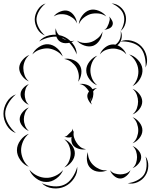

<svg xmlns="http://www.w3.org/2000/svg" viewBox="-97 -1000 878 1111"><path d="M129 -760Q152 -788 190 -796Q228 -804 263 -792Q297 -780 322 -750.5Q347 -721 347 -685Q334 -718 310.5 -745.5Q287 -773 259 -783Q232 -792 196.5 -785.5Q161 -779 129 -760ZM599 -760Q629 -773 663.5 -764.5Q698 -756 721 -732Q744 -708 751.5 -673.5Q759 -639 745 -609Q748 -642 740 -674Q732 -706 714 -725Q695 -744 663.5 -753Q632 -762 599 -760ZM90 -685Q101 -710 128 -728Q155 -746 182 -744Q210 -742 234 -720.5Q258 -699 266 -673Q249 -695 226 -706.5Q203 -718 181 -720Q159 -721 134 -713Q109 -705 90 -685ZM481 -685Q489 -708 511 -725.5Q533 -743 558 -743Q582 -743 604 -725.5Q626 -708 634 -685Q619 -704 598 -711.5Q577 -719 558 -719Q538 -719 517 -711.5Q496 -704 481 -685ZM650 -685Q678 -678 701 -653.5Q724 -629 727 -601Q730 -572 713 -543Q696 -514 670 -502Q690 -523 698 -549Q706 -575 703 -598Q701 -621 687.5 -645Q674 -669 650 -685ZM70 -529Q48 -538 31 -560.5Q14 -583 14 -607Q15 -631 33 -652.5Q51 -674 73 -682Q55 -667 46.5 -646.5Q38 -626 38 -606Q38 -587 45 -566Q52 -545 70 -529ZM465 -507Q440 -516 421 -541Q402 -566 402 -593Q402 -620 421.5 -644.5Q441 -669 466 -678Q445 -661 435.5 -637.5Q426 -614 426 -592Q426 -571 435 -547.5Q444 -524 465 -507ZM274 -659Q298 -664 324.5 -654Q351 -644 364 -623Q377 -603 373.5 -574.5Q370 -546 355 -527Q362 -550 358 -572Q354 -594 344 -611Q334 -627 316 -641Q298 -655 274 -659ZM435 -395Q422 -405 413.5 -423Q405 -441 410 -456Q412 -463 418 -470Q417 -472 416 -474Q408 -487 395 -499Q382 -511 363 -514Q382 -517 404 -510Q426 -503 436 -487L438 -484Q452 -490 465 -491Q451 -485 442 -471Q445 -456 441 -439.5Q437 -423 429 -411Q430 -403 435 -395ZM70 -394Q52 -400 37 -417.5Q22 -435 22 -454Q22 -473 37 -490Q52 -507 70 -513Q56 -501 51 -485Q46 -469 46 -454Q46 -439 51 -422.5Q56 -406 70 -394ZM670 -486Q692 -478 709 -456.5Q726 -435 726 -412Q726 -389 709 -367.5Q692 -346 670 -338Q688 -353 695 -373Q702 -393 702 -412Q702 -430 695 -450.5Q688 -471 670 -486ZM-5 -230Q-38 -242 -57.5 -274.5Q-77 -307 -77 -342Q-77 -377 -57.5 -409.5Q-38 -442 -5 -454Q-32 -431 -49.5 -400.5Q-67 -370 -67 -342Q-67 -314 -49.5 -283.5Q-32 -253 -5 -230ZM430 -437Q427 -424 428 -414Q431 -425 430 -437ZM70 -242Q50 -250 33.5 -269.5Q17 -289 17 -310Q17 -331 33.5 -351Q50 -371 70 -378Q54 -364 47.5 -345.5Q41 -327 41 -310Q41 -293 47.5 -274.5Q54 -256 70 -242ZM670 -322Q692 -314 709.5 -292Q727 -270 727 -246Q727 -222 709.5 -200.5Q692 -179 670 -171Q688 -186 695.5 -206.5Q703 -227 703 -246Q703 -265 695.5 -286Q688 -307 670 -322ZM323 -256Q326 -248 327 -237Q329 -240 331 -243Q326 -224 331 -206.5Q336 -189 345 -176Q353 -162 367 -150.5Q381 -139 401 -137Q382 -132 358.5 -139Q335 -146 324 -162Q318 -172 316.5 -184Q315 -196 317 -208Q309 -203 296 -204.5Q283 -206 275 -210Q285 -209 291.5 -215.5Q298 -222 304 -228Q310 -233 316.5 -239.5Q323 -246 323 -256ZM70 -35Q42 -45 21.5 -73Q1 -101 1 -131Q1 -161 21.5 -188.5Q42 -216 70 -226Q47 -207 36 -181Q25 -155 25 -131Q25 -107 36 -80.5Q47 -54 70 -35ZM275 -194Q299 -186 317.5 -162Q336 -138 336 -113Q336 -87 317.5 -63.5Q299 -40 275 -31Q295 -48 303.5 -70Q312 -92 312 -113Q312 -133 303.5 -155.5Q295 -178 275 -194ZM670 -155Q689 -148 704.5 -129.5Q720 -111 720 -91Q720 -71 704.5 -52.5Q689 -34 670 -27Q685 -40 690.5 -57.5Q696 -75 696 -91Q696 -107 690.5 -124.5Q685 -142 670 -155ZM524 -15Q502 -4 474 -6.5Q446 -9 428 -26Q410 -42 406.5 -70Q403 -98 412 -120Q411 -96 420.5 -76Q430 -56 445 -43Q459 -30 479.5 -21Q500 -12 524 -15ZM745 -95Q762 -71 761 -39.5Q760 -8 744 16Q728 41 699.5 54Q671 67 642 60Q671 57 697 43.5Q723 30 736 11Q749 -9 751 -38Q753 -67 745 -95ZM350 -35Q353 0 331.5 32Q310 64 278 79Q246 94 208 89.5Q170 85 145 60Q177 75 212.5 78Q248 81 274 69Q300 58 320.5 28.5Q341 -1 350 -35ZM268 -16Q257 13 228.5 33.5Q200 54 170 53Q139 53 111 31.5Q83 10 73 -18Q93 5 119 17Q145 29 170 29Q194 30 221 18.5Q248 7 268 -16ZM658 -15Q652 3 634.5 18Q617 33 599 33Q580 33 563 18Q546 3 540 -15Q551 -1 567.5 4Q584 9 599 9Q614 9 630 4Q646 -1 658 -15ZM549 -980Q576 -979 598 -961Q620 -943 628 -918Q636 -893 629 -865Q622 -837 601 -821Q615 -843 620 -868.5Q625 -894 618 -915Q612 -935 593 -952.5Q574 -970 549 -980ZM163 -795Q135 -805 119.5 -832.5Q104 -860 104 -889Q105 -918 122 -944.5Q139 -971 167 -980Q144 -962 129.5 -937Q115 -912 114 -889Q114 -865 127.5 -839.5Q141 -814 163 -795ZM359 -860Q361 -886 379 -910Q397 -934 422 -942Q447 -949 475 -937.5Q503 -926 518 -905Q496 -920 472 -922Q448 -924 428 -919Q408 -913 389 -898.5Q370 -884 359 -860ZM214 -905Q227 -923 251.5 -933Q276 -943 297 -937Q318 -930 332.5 -908.5Q347 -887 348 -865Q340 -885 323.5 -896.5Q307 -908 290 -914Q273 -919 253 -918Q233 -917 214 -905ZM534 -905Q543 -897 551 -882Q559 -867 554 -855Q550 -842 534.5 -835Q519 -828 506 -828Q518 -833 523 -843Q528 -853 532 -863Q535 -872 537.5 -883Q540 -894 534 -905ZM333 -765Q316 -753 292 -750.5Q268 -748 251 -759Q234 -770 227.5 -793.5Q221 -817 226 -837Q228 -817 239.5 -802.5Q251 -788 264 -779Q278 -770 295.5 -764.5Q313 -759 333 -765ZM601 -821Q610 -803 607 -781.5Q604 -760 590 -745Q577 -731 555.5 -725.5Q534 -720 516 -728Q559 -726 583 -752Q607 -778 601 -821ZM496 -817Q495 -792 480 -768Q465 -744 442 -735Q418 -727 391 -736.5Q364 -746 348 -765Q369 -752 392 -751.5Q415 -751 434 -758Q452 -765 469.5 -779.5Q487 -794 496 -817Z"/></svg>

Font: Rubik Puddles
Style: Regular
Weight: 400
Designer: Hubert and Fischer, NaN
Foundry: Hubert and Fischer, NaN
Version: Version 2.200